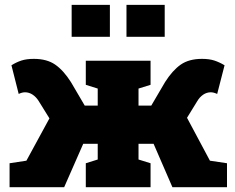

<svg xmlns="http://www.w3.org/2000/svg" viewBox="-20 -782 980 802"><path d="M20 0V-100.1L90.3 -110.8L186.5 -287.6L141.6 -359.9Q131.3 -376.5 116.5 -386.5Q101.6 -396.5 84.5 -396.5Q72.3 -396.5 58.1 -389.6L27.8 -509.3Q47.9 -522 69.3 -529.1Q90.8 -536.1 121.6 -536.1Q175.8 -536.1 210.4 -512.2Q245.1 -488.3 276.4 -439L334 -340.8H388.2V-412.1L338.4 -427.7V-528.3H608.9V-427.7L558.6 -412.1V-340.8H611.8L669.4 -439Q700.7 -488.3 735.1 -512.2Q769.5 -536.1 823.7 -536.1Q854 -536.1 875.5 -529.1Q897 -522 918 -509.3L887.2 -389.6Q872.1 -396.5 860.8 -396.5Q843.3 -396.5 828.6 -386.5Q814 -376.5 804.2 -359.9L761.2 -290L856.9 -110.8L928.2 -100.1V0H700.2L621.6 -181.2H558.6V-115.7L608.9 -100.1V0H338.4V-100.1L388.2 -115.7V-181.2H327.6L248 0ZM508.3 -628.4V-761.7H668V-628.4ZM279.3 -628.4V-761.7H439V-628.4Z"/></svg>

Font: Roboto Slab Black
Style: Regular
Weight: 900
Designer: Google
Version: Version 2.000; ttfautohint (v1.8.1.43-b0c9)